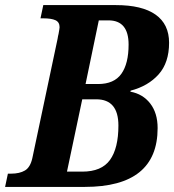

<svg xmlns="http://www.w3.org/2000/svg" viewBox="-41 -734 684 754"><path d="M-10 -52H2Q36 -52 57 -64.5Q78 -77 86 -113L185 -581Q186 -588 187 -592.5Q188 -597 189 -601Q193 -623 193 -627Q193 -647 177 -654.5Q161 -662 129 -662H118L129 -714H414Q517 -714 570 -676.5Q623 -639 623 -566Q623 -488 582 -442Q541 -396 472 -378L471 -374Q520 -365 549 -327.5Q578 -290 578 -231Q578 0 292 0H-21ZM344 -404Q407 -404 435.5 -444Q464 -484 464 -559Q464 -654 385 -654H347L295 -404ZM282 -60Q358 -60 391 -106Q424 -152 424 -241Q424 -344 337 -344H282L222 -60Z"/></svg>

Font: Noto Serif Narrow
Style: Bold Italic
Weight: 700
Width: 4
Italic angle: -12°
Designer: Monotype Design Team
Foundry: Monotype Imaging Inc.
Version: Version 1.001